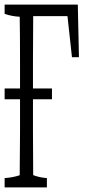

<svg xmlns="http://www.w3.org/2000/svg" viewBox="-26 -747 375 834"><path d="M312 -727.1Q314.5 -607.9 316.9 -498.5H286.6Q276.9 -582.5 267.1 -676.8H118.2Q117.2 -560.5 117.2 -485.4Q117.2 -418.9 117.2 -362.8H199.7Q199.7 -334.5 199.7 -315.9H117.2Q117.2 -241.2 117.2 -176.3Q117.2 -102.1 118.2 13.7Q147.9 24.9 177.7 26.4Q177.7 51.3 177.7 66.9H-5.9Q-5.9 51.8 -5.9 26.4Q26.9 24.9 59.6 14.2Q61 -99.6 61 -174.3Q61 -240.2 61 -315.9H-5.9Q-5.9 -334.5 -5.9 -362.8H61Q61 -418.5 61 -483.9Q61 -602.5 59.6 -674.3Q26.9 -675.8 -5.9 -686.5Q-5.9 -701.7 -5.9 -727.1Z"/></svg>

Font: Scarab Serif
Style: Condensed-Light
Weight: 300
Designer: John Roberts
Foundry: Scarab
Version: 1.0